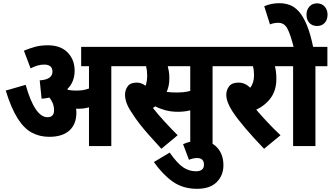

<svg xmlns="http://www.w3.org/2000/svg" viewBox="-20 -916 2074 1204"><path d="M459 -210Q459 -137 415 -97.5Q371 -58 289 -58Q228 -58 179 -84.5Q130 -111 90 -174.5Q50 -238 16 -348L141 -384Q198 -181 278 -181Q299 -181 309 -192.5Q319 -204 319 -223Q319 -247 311.5 -267Q304 -287 290 -304Q267 -299 241 -297L229 -412Q271 -415 290 -429Q309 -443 309 -466Q309 -511 257 -511Q216 -511 172 -487L130 -598Q163 -612 198.5 -622Q234 -632 280 -632Q360 -632 404 -587Q448 -542 448 -473Q448 -402 402 -357Q404 -355 407 -352Q431 -348 457 -348Q479 -348 498 -350.5Q517 -353 538 -361V-501H489V-622H752V-501H678V0H538V-243Q521 -238 504 -236Q487 -234 470 -234Q464 -234 457 -234Q459 -222 459 -210Z M1313 -501V0H1173V-224Q1153 -219 1133.5 -217Q1114 -215 1095 -215Q1052 -215 1016 -225Q980 -235 954 -249Q947 -244 939 -239Q971 -198 1013 -152.5Q1055 -107 1094 -68L992 17Q950 -29 917 -66Q884 -103 856.5 -138Q829 -173 804 -213Q783 -244 773.5 -271Q764 -298 764 -322Q764 -352 781 -375Q798 -398 837 -398Q868 -398 893 -378Q903 -408 903 -443Q903 -473 896 -501H740V-622H1388V-501ZM1082 -336Q1109 -336 1130 -338Q1151 -340 1173 -346V-501H1032Q1036 -486 1039 -467Q1042 -448 1042 -425Q1042 -399 1037.5 -378Q1033 -357 1025 -340Q1052 -336 1082 -336Z M1128 -12Q1153 -23 1178 -28.5Q1203 -34 1231 -34Q1302 -34 1341.5 9Q1381 52 1381 120Q1381 184 1339 226Q1297 268 1216 268Q1126 268 1062 222Q998 176 945 100L1044 41Q1092 109 1129 133.5Q1166 158 1208 158Q1259 158 1259 117Q1259 75 1216 75Q1192 75 1165 86Z M1739 -68 1636 17Q1568 -54 1518.5 -112Q1469 -170 1438 -217Q1399 -277 1399 -322Q1399 -351 1416.5 -374.5Q1434 -398 1476 -398Q1517 -398 1549 -366Q1573 -396 1573 -444Q1573 -476 1566 -501H1375V-622H1769V-501H1704Q1708 -486 1710.5 -466.5Q1713 -447 1713 -422Q1713 -351 1679 -303.5Q1645 -256 1587 -228Q1617 -193 1656.5 -150.5Q1696 -108 1739 -68Z M1958 -501V0H1818V-501H1756V-622H2033V-501ZM1823 -615Q1802 -699 1782.5 -736Q1763 -773 1725 -773Q1697 -773 1673 -763L1637 -877Q1682 -896 1731 -896Q1766 -896 1796.5 -885Q1827 -874 1854 -844Q1881 -814 1904 -759Q1927 -704 1945 -615ZM1902 -824Q1902 -854 1920 -874.5Q1938 -895 1968 -895Q1998 -895 2016 -874.5Q2034 -854 2034 -824Q2034 -792 2016 -772.5Q1998 -753 1968 -753Q1938 -753 1920 -772.5Q1902 -792 1902 -824Z"/></svg>

Font: Noto Sans Condensed ExtraBold
Style: Italic
Weight: 800
Width: 3
Italic angle: -12°
Designer: Monotype Design Team
Foundry: Monotype Imaging Inc.
Version: Version 2.013; ttfautohint (v1.8.4.7-5d5b)